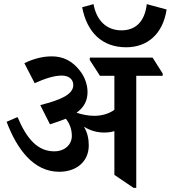

<svg xmlns="http://www.w3.org/2000/svg" viewBox="-20 -903 827 930"><path d="M591 -674C693 -674 769 -737 787 -857L691 -883C681 -797 636 -756 568 -756C495 -756 447 -805 433 -883L378 -868C401 -746 475 -674 591 -674ZM267 -71C350 -71 410 -120 410 -199C410 -232 403 -261 387 -289C416 -271 449 -261 484 -261C503 -261 519 -263 534 -268V-56L627 7H640V-536H768V-547L719 -624H415V-612L464 -536H534V-371C509 -353 475 -342 437 -342C407 -342 378 -348 351 -357C388 -384 404 -416 404 -458C404 -491 391 -532 365 -563C330 -607 287 -630 231 -630C188 -630 143 -619 98 -597L148 -500C194 -521 241 -537 279 -537C312 -537 335 -520 335 -491C335 -446 275 -419 175 -394L222 -301C251 -310 277 -319 299 -328C318 -304 328 -275 328 -245C328 -202 293 -170 243 -170C163 -170 110 -229 65 -336L12 -313C62 -181 142 -71 267 -71Z"/></svg>

Font: Noto Serif Devanagari SemiBold
Style: Regular
Weight: 600
Designer: Universal Thirst, Indian Type Foundry and the Monotype Design Team
Foundry: Monotype Imaging Inc.
Version: Version 2.004